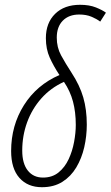

<svg xmlns="http://www.w3.org/2000/svg" viewBox="-20 -779 466 809"><path d="M156.7 9.8Q96.7 9.8 61.8 -29.5Q26.9 -68.8 26.9 -142.6Q26.9 -250 80.8 -335.7Q134.8 -421.4 230.5 -462.9Q205.6 -500.5 189.5 -536.4Q173.3 -572.3 173.3 -618.2Q173.3 -682.6 212.2 -720.7Q251 -758.8 317.4 -758.8Q356.4 -758.8 384.3 -747.6Q412.1 -736.3 426.3 -725.6L402.3 -688Q386.7 -699.7 365 -708.7Q343.3 -717.8 314 -717.8Q270 -717.8 244.6 -691.9Q219.2 -666 219.2 -620.6Q219.2 -579.1 237.3 -545.9Q255.4 -512.7 281.7 -472.2Q315.9 -419.9 330.8 -368.7Q345.7 -317.4 345.7 -253.9Q345.7 -205.6 335 -158.7Q324.2 -111.8 301.5 -73.7Q278.8 -35.6 242.9 -12.9Q207 9.8 156.7 9.8ZM161.1 -30.8Q200.2 -30.8 226.8 -52.5Q253.4 -74.2 269.3 -108.4Q285.2 -142.6 292.2 -181.2Q299.3 -219.7 299.3 -252.9Q299.3 -306.6 287.6 -350.8Q275.9 -395 249.5 -434.1Q193.4 -408.7 154.1 -364.3Q114.7 -319.8 94.2 -263.4Q73.7 -207 73.7 -144.5Q73.7 -89.8 97.2 -60.3Q120.6 -30.8 161.1 -30.8Z"/></svg>

Font: Open Sans Condensed Light
Style: Italic
Weight: 300
Width: 3
Italic angle: -12°
Designer: Monotype Design Team
Foundry: Monotype Imaging Inc.
Version: Version 3.000; ttfautohint (v1.8.4)